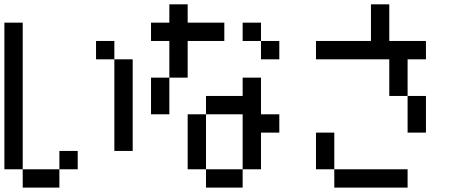

<svg xmlns="http://www.w3.org/2000/svg" viewBox="-20 -853 2040 873"><path d="M0 -83.3V-750H83.3V-83.3ZM83.3 -83.3H250V0H83.3ZM250 -83.3V-166.7H333.3V-83.3ZM416.7 -583.3V-666.7H500V-583.3ZM500 -166.7V-583.3H583.3V-166.7Z M666.7 -333.3V-500H750V-333.3ZM666.7 -666.7V-750H750V-833.3H833.3V-750H1000V-666.7H833.3V-500H750V-666.7ZM833.3 -83.3V-333.3H916.7V-83.3ZM1166.7 -83.3H1083.3V-333.3H916.7V-416.7H1083.3V-500H1166.7V-333.3H1250V-250H1166.7ZM1166.7 -583.3V-666.7H1250V-583.3ZM1166.7 -750V-666.7H1083.3V-750ZM916.7 -83.3H1083.3V0H916.7Z M1416.7 -83.3V-250H1500V-83.3ZM1416.7 -583.3V-666.7H1666.7V-833.3H1750V-666.7H1916.7V-583.3H1833.3V-416.7H1750V-583.3ZM1500 -83.3H1833.3V0H1500ZM1833.3 -416.7H1916.7V-250H1833.3Z"/></svg>

Font: Galmuri11 Condensed
Style: Regular
Weight: 400
Width: 3
Designer: Lee Minseo (quiple)
Version: Version 2.399;hotconv 1.1.1;makeotfexe 2.6.0 DEVELOPMENT